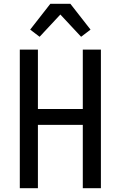

<svg xmlns="http://www.w3.org/2000/svg" viewBox="-20 -998 640 1018"><path d="M85 0V-735H181V-420H419V-735H515V0H419V-336H181V0ZM190 -803 140 -841 247 -978H353L460 -841L410 -803L300 -921Z"/></svg>

Font: Iosevka Fixed Medium Extended
Style: Regular
Weight: 500
Width: 7
Monospace: yes
Designer: Belleve Invis
Foundry: Belleve Invis
Version: Version 24.1.1; ttfautohint (v1.8.4)